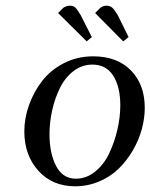

<svg xmlns="http://www.w3.org/2000/svg" viewBox="-20 -651 531 678"><path d="M65.9 -187Q65.9 -233.4 82.5 -280Q99.1 -326.7 128.9 -365.2Q158.7 -403.8 205.8 -428Q252.9 -452.1 309.1 -452.1Q393.6 -452.1 442.4 -402.3Q491.2 -352.5 491.2 -270Q491.2 -233.4 480.7 -194.8Q470.2 -156.2 449.2 -120.1Q428.2 -84 399.4 -55.7Q370.6 -27.3 330.3 -10.3Q290 6.8 245.1 6.8Q164.6 6.8 115.2 -48.3Q65.9 -103.5 65.9 -187ZM154.8 -176.8Q154.8 -109.4 178.2 -64.7Q201.7 -20 248 -20Q285.2 -20 316.2 -45.2Q347.2 -70.3 365.7 -109.6Q384.3 -148.9 394.5 -193.1Q404.8 -237.3 404.8 -278.8Q404.8 -344.2 379.9 -383.5Q355 -422.9 306.2 -422.9Q269.5 -422.9 239.7 -400.1Q210 -377.4 191.9 -340.8Q173.8 -304.2 164.3 -261.7Q154.8 -219.2 154.8 -176.8ZM185.1 -605 204.1 -624Q216.3 -630.9 226.1 -630.9Q239.3 -630.9 246.1 -624.3Q252.9 -617.7 265.1 -597.2L304.2 -520L286.1 -504.9ZM315.9 -605 335 -624Q345.2 -630.9 355 -630.9Q368.7 -630.9 376.5 -623.8Q384.3 -616.7 396 -597.2L434.1 -520L415 -504.9Z"/></svg>

Font: Dehuti Alt
Style: Bold-Italic
Weight: 700
Version: Version 1.2